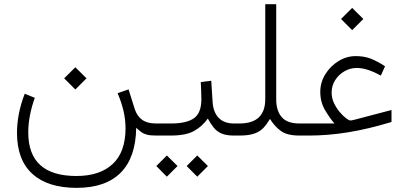

<svg xmlns="http://www.w3.org/2000/svg" viewBox="-20 -658 1983 932"><path d="M291.5 -277.8 345.7 -331.5 399.9 -277.8 345.7 -223.6ZM589.4 -34.2Q589.4 -77.6 579.3 -120.4Q569.3 -163.1 550.8 -205.6L604 -224.1L634.3 -127.9Q645.5 -94.2 670.2 -76.4Q694.8 -58.6 736.3 -58.6H755.9V0H738.3Q710 0 693.8 -4.2Q677.7 -8.3 666.3 -16.6Q654.8 -24.9 641.1 -37.6Q639.2 106.4 565.9 180.2Q492.7 253.9 352.1 253.9Q211.9 253.9 137.2 186Q62.5 118.2 62.5 -12.7Q62.5 -106 100.1 -203.1L148.9 -183.1Q117.2 -94.7 117.2 -15.1Q117.2 196.3 350.6 196.3Q464.4 196.3 526.6 138.4Q588.9 80.6 589.4 -34.2Z M1130.4 0H1115.7Q1077.1 0 1054.4 -10.3Q1031.7 -20.5 1017.1 -39.1Q1002.4 -57.6 988.8 -82.5Q961.4 -43.9 921.6 -22Q881.8 0 809.1 0H736.3V-58.6H810.1Q884.8 -58.6 920.9 -83.7Q957 -108.9 957.5 -174.3Q957.5 -195.3 956.5 -217.5Q955.6 -239.7 954.6 -259.8L1005.4 -266.1L1012.2 -160.6Q1015.6 -112.8 1041.7 -85.7Q1067.9 -58.6 1115.7 -58.6H1130.4ZM886.2 147.9 937.5 96.7 989.3 147.9 937.5 199.7ZM738.8 147.9 790 96.7 841.8 147.9 790 199.7Z M1290.5 -80.6Q1275.4 -55.2 1258.8 -37.4Q1242.2 -19.5 1215.3 -9.8Q1188.5 0 1141.6 0H1110.8V-58.6H1142.6Q1266.6 -58.6 1267.6 -175.3V-637.7H1320.8V-175.3Q1320.8 -120.6 1347.4 -89.6Q1374 -58.6 1433.1 -58.6H1447.8V0H1433.1Q1374 0 1343.8 -22Q1313.5 -43.9 1290.5 -80.6Z M1635.3 -565.9 1689.5 -619.6 1743.7 -565.9 1689.5 -511.7ZM1534.7 -211.9Q1534.7 -258.3 1559.3 -297.9Q1584 -337.4 1623.3 -361.6Q1662.6 -385.7 1707 -385.7Q1747.6 -385.7 1779.1 -373.5Q1810.5 -361.3 1849.1 -336.4L1828.6 -291Q1795.9 -309.1 1766.8 -318.6Q1737.8 -328.1 1711.9 -328.1Q1679.7 -328.1 1651.9 -312Q1624 -295.9 1606.9 -268.8Q1589.8 -241.7 1589.8 -208.5Q1589.8 -181.6 1601.3 -157.5Q1612.8 -133.3 1628.9 -114.3Q1645 -95.2 1659.7 -84.2Q1674.3 -73.2 1680.7 -73.2Q1687.5 -73.2 1700.2 -76.7L1880.4 -124V-65.9Q1768.1 -31.7 1670.7 -15.9Q1573.2 0 1479.5 0H1428.2V-58.6H1603.5Q1582 -83 1558.3 -122.6Q1534.7 -162.1 1534.7 -211.9Z"/></svg>

Font: Vazir Thin FD-WOL-UI
Style: Thin-FD-WOL-UI
Weight: 100
Designer: Saber Rastikerdar
Foundry: Saber Rastikerdar
Version: Version 30.1.0